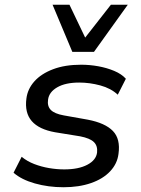

<svg xmlns="http://www.w3.org/2000/svg" viewBox="-20 -778 594 807"><path d="M247 9Q183 9 126.5 -7Q70 -23 37 -52L71 -119Q94 -100 124 -88.5Q154 -77 186.5 -71.5Q219 -66 250 -66Q310 -66 347 -85.5Q384 -105 388 -137Q391 -165 374.5 -181Q358 -197 317 -205L212 -222Q144 -234 113.5 -269Q83 -304 91 -364Q96 -404 124.5 -436Q153 -468 203 -487Q253 -506 321 -506Q357 -506 393 -499.5Q429 -493 460 -480Q491 -467 509 -447L475 -380Q446 -407 401.5 -419Q357 -431 313 -431Q255 -431 220.5 -411Q186 -391 182 -359Q178 -332 193.5 -316Q209 -300 248 -293L349 -275Q422 -261 454.5 -227.5Q487 -194 478 -131Q473 -90 443 -58Q413 -26 362.5 -8.5Q312 9 247 9ZM284 -560 201 -758H272L338 -620L446 -758H517L375 -560Z"/></svg>

Font: Nunito Sans 7pt Medium
Style: Italic
Weight: 500
Italic angle: -9°
Designer: Vernon Adams
Foundry: Vernon Adams
Version: Version 3.101;gftools[0.9.27]